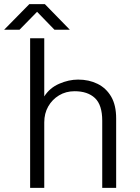

<svg xmlns="http://www.w3.org/2000/svg" viewBox="-57 -904 672 924"><path d="M88 0V-720H156V-440Q182 -481 228 -501Q274 -521 319 -521Q371 -521 412.5 -500.5Q454 -480 478 -439Q502 -398 502 -334V0H435V-323Q435 -399 400 -432Q365 -465 302 -465Q260 -465 227 -445Q194 -425 175 -391.5Q156 -358 156 -315V0ZM-37 -761 84 -884H159L279 -761H205L109 -860H134L37 -761Z"/></svg>

Font: Chivo Medium ExtraLight
Style: Regular
Weight: 250
Version: Version 2.002